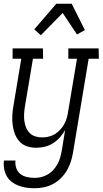

<svg xmlns="http://www.w3.org/2000/svg" viewBox="-21 -777 545 1020"><path d="M164 223Q142 223 120 220Q98 217 78 209.5Q58 202 41.5 189.5Q25 177 15 159Q5 141 1 119.5Q-3 98 0 76H61Q59 97 65.5 116Q72 135 87 147Q102 159 122.5 163.5Q143 168 164 168Q181 168 199 163.5Q217 159 234 149Q251 139 263.5 124.5Q276 110 285 93.5Q294 77 299 59Q304 41 307 24L325 -86Q313 -65 297 -47Q281 -29 260.5 -16Q240 -3 217 2.5Q194 8 171 8Q145 8 121.5 0Q98 -8 82 -26Q66 -44 57.5 -67Q49 -90 46 -115Q43 -140 44.5 -166Q46 -192 51 -218L92 -465H46V-520H207L208 -465H154L111 -209Q108 -190 107 -171Q106 -152 108.5 -134Q111 -116 117.5 -99.5Q124 -83 136.5 -70.5Q149 -58 166.5 -52.5Q184 -47 202 -47Q219 -47 237 -51Q255 -55 270.5 -64.5Q286 -74 299 -88Q312 -102 320.5 -118Q329 -134 334 -151Q339 -168 341 -185L388 -465H342V-520H503L504 -465H450L367 33Q363 57 355.5 81Q348 105 335 127.5Q322 150 303 169Q284 188 260.5 200.5Q237 213 212.5 218Q188 223 164 223ZM196 -590 161 -621 278 -757H360L430 -617L388 -594L312 -708Z"/></svg>

Font: Iosevka Curly Slab Light
Style: Italic
Weight: 300
Italic angle: -9°
Monospace: yes
Designer: Belleve Invis
Foundry: Belleve Invis
Version: Version 22.1.2; ttfautohint (v1.8.4)